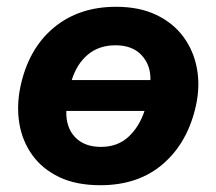

<svg xmlns="http://www.w3.org/2000/svg" viewBox="-20 -533 638 566"><path d="M276 13Q204.5 13 154.5 -11Q104.5 -35 75 -76.2Q45.5 -117.5 37 -169.2Q28.5 -221 40 -276.5Q63.5 -388.5 137.8 -450.8Q212 -513 322 -513Q391 -513 441 -489Q491 -465 521 -424Q551 -383 560.5 -331.2Q570 -279.5 558 -223.5Q534.5 -114.5 461.8 -50.8Q389 13 276 13ZM320.5 -399.5Q272 -399.5 239.2 -372.2Q206.5 -345 191.5 -297H423.5Q424.5 -341 397.5 -370.2Q370.5 -399.5 320.5 -399.5ZM277.5 -100Q326.5 -100 358.5 -129.5Q390.5 -159 406 -206H175.5Q174 -157.5 201.2 -128.8Q228.5 -100 277.5 -100Z"/></svg>

Font: Commissioner
Style: Bold Italic
Weight: 700
Italic angle: -12°
Designer: Kostas Bartsokas
Foundry: Kostas Bartsokas
Version: Version 1.000; ttfautohint (v1.8.3)